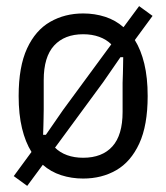

<svg xmlns="http://www.w3.org/2000/svg" viewBox="-20 -572 544 628"><path d="M69 36 25 4 83 -75Q63 -107 52 -152.5Q41 -198 41 -258Q41 -354 68.5 -413.5Q96 -473 144 -500.5Q192 -528 252 -528Q290 -528 324 -517Q358 -506 384 -483L435 -552L479 -520L421 -441Q441 -409 452 -363.5Q463 -318 463 -258Q463 -162 435.5 -102.5Q408 -43 360.5 -15.5Q313 12 252 12Q214 12 180 1Q146 -10 120 -33ZM252 -56Q314 -56 347.5 -93Q381 -130 381 -206V-301Q382 -320 382 -331.5Q382 -343 382.5 -354.5Q383 -366 383 -385H374L318 -304L160 -89Q176 -73 199.5 -64.5Q223 -56 252 -56ZM252 -460Q191 -460 157 -423Q123 -386 123 -310V-215Q123 -195 122.5 -184Q122 -173 122 -162Q122 -151 121 -131H130L186 -212L344 -427Q328 -443 304.5 -451.5Q281 -460 252 -460Z"/></svg>

Font: IBM Plex Sans Condensed
Style: Regular
Weight: 400
Width: 3
Designer: Mike Abbink, Paul van der Laan, Pieter van Rosmalen
Foundry: Bold Monday
Version: Version 3.201